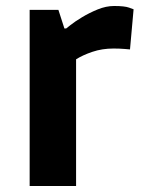

<svg xmlns="http://www.w3.org/2000/svg" viewBox="-20 -621 470 641"><path d="M79 0V-588H175L195 -526H201Q201 -526 215.5 -537.5Q230 -549 254 -563.5Q278 -578 306 -589.5Q334 -601 361 -601Q396 -601 411 -595.5Q426 -590 426 -590L414 -456Q414 -456 396.5 -457.5Q379 -459 359 -459Q321 -459 288.5 -448Q256 -437 234 -423V0Z"/></svg>

Font: Ruda SemiBold
Style: Bold
Weight: 900
Designer: Mariela Monsalve and Angelina Sanchez
Foundry: Mariela Monsalve and Angelina Sanchez
Version: Version 2.000